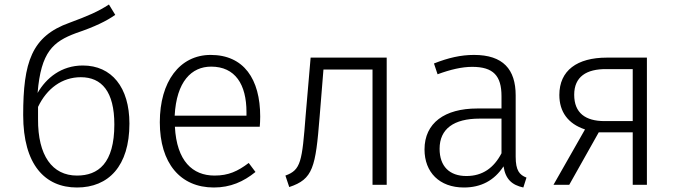

<svg xmlns="http://www.w3.org/2000/svg" viewBox="-20 -821 3007 853"><path d="M348 -530C252 -530 185 -474 147 -408C162 -591 216 -636 318 -674C401 -702 454 -728 492 -755L464 -801C415 -769 370 -750 289 -720C120 -660 83 -544 83 -310C83 -89 180 12 322 12C462 12 555 -83 555 -272C555 -433 476 -530 348 -530ZM322 -41C212 -41 148 -130 149 -292V-346C188 -428 256 -478 339 -478C432 -478 488 -414 488 -268C488 -95 416 -41 322 -41Z M1136 -303C1136 -470 1063 -577 916 -577C778 -577 690 -458 690 -278C690 -96 781 12 930 12C1004 12 1062 -14 1115 -57L1085 -97C1036 -60 995 -41 933 -41C836 -41 765 -105 757 -258H1134C1135 -269 1136 -286 1136 -303ZM1075 -307H756C764 -459 831 -525 918 -525C1025 -525 1075 -446 1075 -323Z M1360 -565 1338 -309C1322 -102 1317 -66 1248 -41L1265 10C1371 -25 1382 -77 1400 -302L1417 -512H1635V0H1698V-565Z M2271 -125V-397C2271 -513 2215 -577 2086 -577C2027 -577 1971 -564 1908 -539L1924 -491C1981 -512 2032 -524 2078 -524C2172 -524 2208 -484 2208 -394V-339H2100C1956 -339 1866 -275 1866 -157C1866 -56 1932 12 2041 12C2117 12 2176 -19 2217 -82C2226 -24 2255 1 2305 12L2319 -32C2288 -44 2271 -63 2271 -125ZM2052 -39C1977 -39 1933 -82 1933 -160C1933 -249 1997 -294 2110 -294H2208V-140C2174 -75 2124 -39 2052 -39Z M2676 -565C2544 -565 2465 -508 2465 -399C2465 -325 2503 -271 2579 -246L2439 0H2509L2640 -233H2791V0H2854V-565ZM2666 -283C2581 -283 2531 -319 2531 -400C2531 -480 2585 -515 2675 -514H2791V-283Z"/></svg>

Font: Glow Sans SC Normal
Style: Regular
Weight: 400
Designer: Ryoko NISHIZUKA (kana, bopomofo & ideographs); Paul D. Hunt (Latin, Greek & Cyrillic); Sandoll Communications, Soo-young
Version: Version 0.93